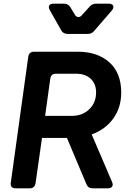

<svg xmlns="http://www.w3.org/2000/svg" viewBox="-20 -1027 709 1047"><path d="M66 0Q34 0 39 -32L134 -717Q138 -745 166 -745H405Q511 -745 576 -687.5Q641 -630 641 -522Q641 -441 598 -381Q555 -321 480 -294L591 -35Q598 -19 591.5 -9.5Q585 0 568 0H486Q460 0 451 -23L345 -275H209L174 -28Q169 0 142 0ZM226 -395H371Q429 -395 466.5 -431Q504 -467 504 -523Q504 -570 474.5 -597.5Q445 -625 394 -625H285Q258 -625 254 -597ZM349 -842Q324 -842 313 -863L252 -971Q243 -987 248.5 -997Q254 -1007 272 -1007H328Q353 -1007 364 -987L387 -949Q394 -935 406 -934Q418 -933 428 -946L468 -990Q482 -1007 504 -1007H573Q592 -1007 597 -996Q602 -985 590 -970L494 -859Q481 -842 458 -842Z"/></svg>

Font: Pitagon Sans Text Bold
Style: Italic
Weight: 700
Italic angle: -8°
Designer: Travis Tran
Foundry: Pitagon
Version: Version 1.001; ttfautohint (v1.8.4.7-5d5b);gftools[0.9.26]